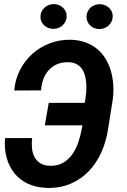

<svg xmlns="http://www.w3.org/2000/svg" viewBox="-20 -918 627 948"><path d="M138.7 -236.3Q135.7 -212.4 137.7 -188.5Q139.6 -164.6 149.2 -145.3Q158.7 -126 176.5 -113.5Q194.3 -101.1 222.7 -99.6Q262.2 -97.7 290 -113.5Q317.9 -129.4 336.4 -155.3Q355 -181.2 366.2 -214.1Q377.4 -247.1 383.3 -279.8L387.2 -299.3H201.2L220.7 -410.2H398.4L401.9 -430.2Q404.3 -447.3 405.8 -467.3Q407.2 -487.3 405.8 -507.1Q404.3 -526.9 399.4 -545.2Q394.5 -563.5 384.5 -577.9Q374.5 -592.3 358.4 -601.1Q342.3 -609.9 319.3 -610.8Q287.1 -611.8 262.7 -601.3Q238.3 -590.8 220.9 -572Q203.6 -553.2 194.1 -527.3Q184.6 -501.5 182.6 -471.7L50.3 -471.2Q54.7 -525.4 78.4 -571.8Q102.1 -618.2 139.6 -651.9Q177.2 -685.5 225.8 -704.1Q274.4 -722.7 329.1 -721.7Q369.6 -720.7 402.1 -708.7Q434.6 -696.8 459.2 -676.5Q483.9 -656.2 500.7 -628.7Q517.6 -601.1 527.1 -568.8Q536.6 -536.6 539.1 -501Q541.5 -465.3 537.1 -429.2L513.7 -281.2Q504.9 -221.2 481.2 -167.7Q457.5 -114.3 419.7 -74.2Q381.8 -34.2 330.1 -11.5Q278.3 11.2 213.4 9.8Q159.2 8.3 118.4 -10.7Q77.6 -29.8 51 -62.7Q24.4 -95.7 12.5 -140.1Q0.5 -184.6 4.9 -236.3ZM179.7 -834.5Q179.7 -848.1 184.8 -859.6Q189.9 -871.1 198.7 -879.4Q207.5 -887.7 219.2 -892.6Q231 -897.5 244.1 -897.9Q256.8 -897.9 268.6 -893.8Q280.3 -889.6 289.3 -881.6Q298.3 -873.5 303.7 -862.5Q309.1 -851.6 309.1 -838.4Q309.1 -824.7 304 -813.5Q298.8 -802.2 290 -793.7Q281.2 -785.2 269.8 -780.5Q258.3 -775.9 245.1 -775.4Q231.9 -775.4 220.2 -779.5Q208.5 -783.7 199.5 -791.5Q190.4 -799.3 185.1 -810.3Q179.7 -821.3 179.7 -834.5ZM407.2 -834.5Q407.2 -848.1 412.1 -859.4Q417 -870.6 425.8 -879.2Q434.6 -887.7 446.3 -892.3Q458 -897 471.2 -897.5Q483.9 -897.5 495.6 -893.3Q507.3 -889.2 516.4 -881.3Q525.4 -873.5 531 -862.5Q536.6 -851.6 536.6 -838.4Q536.6 -824.7 531.5 -813.2Q526.4 -801.8 517.6 -793.2Q508.8 -784.7 497.1 -779.8Q485.4 -774.9 472.2 -774.4Q459 -774.4 447.3 -778.6Q435.5 -782.7 426.8 -790.8Q418 -798.8 412.6 -810.1Q407.2 -821.3 407.2 -834.5Z"/></svg>

Font: Roboto Mono
Style: Bold Italic
Weight: 700
Designer: Google
Version: Version 2.000985; 2015; ttfautohint (v1.3)